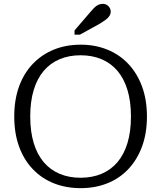

<svg xmlns="http://www.w3.org/2000/svg" viewBox="-20 -960 837 997"><path d="M399 17Q323 17 260 -8Q197 -33 150.5 -81.5Q104 -130 79 -199Q54 -268 54 -355Q54 -442 79 -511Q104 -580 150.5 -628.5Q197 -677 260 -702.5Q323 -728 399 -728Q474 -728 537 -702.5Q600 -677 646 -628.5Q692 -580 717.5 -511Q743 -442 743 -355Q743 -268 717.5 -199Q692 -130 646 -81.5Q600 -33 537 -8Q474 17 399 17ZM398 -37Q459 -37 507.5 -57.5Q556 -78 590 -118Q624 -158 642 -217.5Q660 -277 660 -355Q660 -433 642 -492.5Q624 -552 590 -592Q556 -632 507.5 -652.5Q459 -673 398 -673Q338 -673 289.5 -652.5Q241 -632 207 -592Q173 -552 155 -492.5Q137 -433 137 -355Q137 -277 155 -217.5Q173 -158 207 -118Q241 -78 289.5 -57.5Q338 -37 398 -37ZM447 -895 367 -802V-780H395L500 -838Q516 -848 528.5 -857Q541 -866 548 -877Q555 -888 555 -900Q555 -915 543.5 -927.5Q532 -940 513 -940Q500 -940 488.5 -934Q477 -928 467.5 -918Q458 -908 447 -895Z"/></svg>

Font: Roboto Serif Light
Style: Regular
Weight: 300
Designer: Greg Gazdowicz
Foundry: Commercial Type
Version: Version 1.008